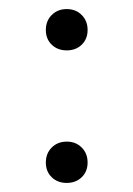

<svg xmlns="http://www.w3.org/2000/svg" viewBox="-20 -398 293 423"><path d="M81 -40Q81 -60 94 -73Q107 -86 127 -86Q147 -86 160 -73Q173 -60 173 -40Q173 -20 160 -7.5Q147 5 127 5Q107 5 94 -7.5Q81 -20 81 -40ZM81 -332Q81 -352 94 -365Q107 -378 127 -378Q147 -378 160 -365Q173 -352 173 -332Q173 -312 160 -299.5Q147 -287 127 -287Q107 -287 94 -299.5Q81 -312 81 -332Z"/></svg>

Font: Ysabeau Semilight
Style: Regular
Weight: 300
Designer: Christian Thalmann (Catharsis Fonts)
Version: Version 0.003